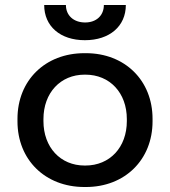

<svg xmlns="http://www.w3.org/2000/svg" viewBox="-20 -741 682 769"><path d="M157 -721C157 -636 221 -580 320 -580C419 -580 484 -636 484 -721H396C396 -679 366 -651 321 -651C275 -651 244 -679 244 -721ZM318 8H324C480 8 591 -101 591 -255V-265C591 -419 480 -528 324 -528H318C161 -528 50 -419 50 -265V-255C50 -101 161 8 318 8ZM319 -78C222 -78 154 -151 154 -256V-264C154 -369 222 -442 319 -442H322C420 -442 488 -369 488 -264V-256C488 -151 420 -78 322 -78Z"/></svg>

Font: Fixel Display Medium
Style: Regular
Weight: 500
Designer: AlfaBravo + MacPaw
Foundry: Kyrylo Tkachov, Marchela Mozhyna, Serhii Makarenko, Maria Weinstein, Zakhar Kryvoshyya
Version: Version 1.211